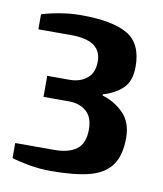

<svg xmlns="http://www.w3.org/2000/svg" viewBox="-65 -564 535 629"><g transform="rotate(10 202.5 -250.0)"><path d="M15 -10V-60H145Q193 -60 219 -79.5Q245 -99 245 -145Q245 -187 222 -206Q199 -225 165 -225H80V-295H155Q189 -295 212 -313.5Q235 -332 235 -370Q235 -440 135 -440H25V-490Q50 -498 85 -504Q120 -510 155 -510Q261 -510 310.5 -480.5Q360 -451 360 -375Q360 -327 335.5 -303Q311 -279 270 -267V-263Q311 -251 340.5 -221Q370 -191 370 -140Q370 -81 346.5 -48.5Q323 -16 274.5 -3Q226 10 145 10Q110 10 75 4Q40 -2 15 -10Z"/></g></svg>

Font: Cuprum
Style: Bold
Weight: 700
Designer: Jovanny Lemonad
Foundry: Jovanny Lemonad
Version: Version 2.000